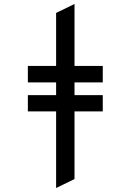

<svg xmlns="http://www.w3.org/2000/svg" viewBox="-20 -742 656 965"><path d="M262 203V-328H120V-410.5H262V-677L354.5 -722V-410.5H496.5V-328H354.5V158ZM120 -182V-264H496.5V-182Z"/></svg>

Font: Overpass Mono Medium
Style: Regular
Weight: 500
Monospace: yes
Designer: Delve Withrington, Dave Bailey
Foundry: Delve Fonts LLC
Version: Version 4.000